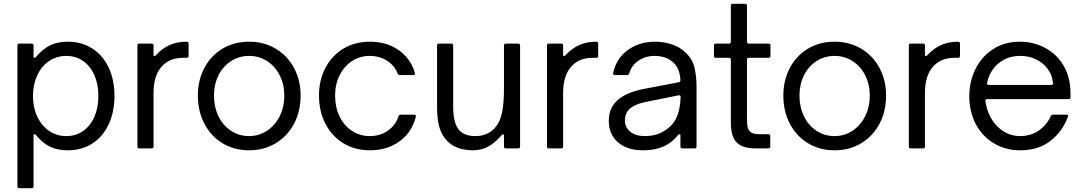

<svg xmlns="http://www.w3.org/2000/svg" viewBox="-20 -783 5715 1013"><path d="M584 -277Q584 -193 553.5 -127.5Q523 -62 467.5 -26Q412 10 338 10Q285 10 246 -8Q207 -26 169 -71Q166 -75 162 -75Q157 -75 157 -67V200Q157 210 147 210H82Q72 210 72 200V-543Q72 -553 82 -553H147Q157 -553 157 -543V-486Q157 -478 162 -478Q166 -478 169 -482Q207 -526 246 -544.5Q285 -563 338 -563Q411 -563 467 -527Q523 -491 553.5 -426Q584 -361 584 -277ZM154 -277Q154 -216 176.5 -168Q199 -120 239 -92.5Q279 -65 330 -65Q381 -65 419.5 -92.5Q458 -120 478.5 -168Q499 -216 499 -277Q499 -337 478.5 -385Q458 -433 419.5 -460.5Q381 -488 330 -488Q279 -488 239 -461Q199 -434 176.5 -385.5Q154 -337 154 -277Z M715 0Q705 0 705 -10V-543Q705 -553 715 -553H780Q790 -553 790 -543V-495Q790 -487 795 -487Q799 -487 802 -491Q837 -529 876.5 -546Q916 -563 965 -563Q975 -563 975 -553V-488Q975 -478 965 -478H946Q879 -478 839 -438Q790 -391 790 -291V-10Q790 0 780 0Z M1024 -279Q1024 -360 1058.5 -425Q1093 -490 1154.5 -526.5Q1216 -563 1294 -563Q1372 -563 1434 -526.5Q1496 -490 1531 -425Q1566 -360 1566 -279Q1566 -196 1531.5 -130.5Q1497 -65 1435 -27.5Q1373 10 1294 10Q1216 10 1154.5 -27Q1093 -64 1058.5 -130Q1024 -196 1024 -279ZM1480 -279Q1480 -337 1456 -385Q1432 -433 1389.5 -460.5Q1347 -488 1294 -488Q1242 -488 1199.5 -461Q1157 -434 1133 -386Q1109 -338 1109 -279Q1109 -218 1133 -169Q1157 -120 1199.5 -92.5Q1242 -65 1294 -65Q1346 -65 1388.5 -93Q1431 -121 1455.5 -169.5Q1480 -218 1480 -279Z M1663 -279Q1663 -360 1697 -425Q1731 -490 1792 -526.5Q1853 -563 1931 -563Q2020 -563 2083.5 -518.5Q2147 -474 2169 -398L2170 -395Q2170 -387 2160 -387H2090Q2081 -387 2078 -395Q2061 -438 2021.5 -463Q1982 -488 1931 -488Q1879 -488 1837.5 -461Q1796 -434 1772 -386.5Q1748 -339 1748 -279Q1748 -217 1771.5 -168.5Q1795 -120 1837 -92.5Q1879 -65 1931 -65Q1986 -65 2026.5 -93.5Q2067 -122 2083 -170Q2085 -178 2094 -178H2165Q2176 -178 2174 -167Q2153 -84 2087.5 -37Q2022 10 1931 10Q1853 10 1792 -27Q1731 -64 1697 -130Q1663 -196 1663 -279Z M2312 -77Q2286 -126 2286 -220V-543Q2286 -553 2296 -553H2361Q2371 -553 2371 -543V-220Q2371 -132 2403 -96Q2431 -65 2488 -65Q2551 -65 2589 -106Q2616 -134 2627.5 -183Q2639 -232 2639 -317V-543Q2639 -553 2649 -553H2714Q2724 -553 2724 -543V-10Q2724 0 2714 0H2649Q2639 0 2639 -10V-67Q2639 -74 2634 -74Q2629 -74 2623 -66Q2588 -26 2552.5 -8Q2517 10 2475 10Q2359 10 2312 -77Z M2876 0Q2866 0 2866 -10V-543Q2866 -553 2876 -553H2941Q2951 -553 2951 -543V-495Q2951 -487 2956 -487Q2960 -487 2963 -491Q2998 -529 3037.5 -546Q3077 -563 3126 -563Q3136 -563 3136 -553V-488Q3136 -478 3126 -478H3107Q3040 -478 3000 -438Q2951 -391 2951 -291V-10Q2951 0 2941 0Z M3192 -147Q3192 -219 3246 -261Q3290 -296 3373 -313L3561 -349Q3570 -351 3570 -360Q3567 -419 3536 -450Q3498 -488 3434 -488Q3385 -488 3348.5 -463Q3312 -438 3300 -396Q3297 -387 3289 -387H3224Q3213 -387 3215 -398Q3232 -476 3293 -519.5Q3354 -563 3435 -563Q3484 -563 3526 -548.5Q3568 -534 3597 -506Q3635 -470 3645 -423Q3655 -376 3655 -326V-10Q3655 0 3645 0H3580Q3570 0 3570 -10V-67Q3570 -75 3565 -75Q3561 -75 3558 -71Q3533 -40 3503 -22Q3452 10 3372 10Q3289 10 3240.5 -32Q3192 -74 3192 -147ZM3470 -84Q3524 -112 3546.5 -157Q3569 -202 3571 -271Q3571 -276 3568 -278.5Q3565 -281 3560 -280L3391 -246Q3329 -234 3300 -207Q3277 -184 3277 -149Q3277 -111 3305.5 -88Q3334 -65 3382 -65Q3433 -65 3470 -84Z M3967 0Q3900 0 3868 -30Q3836 -60 3836 -139V-468Q3836 -478 3826 -478H3757Q3747 -478 3747 -488V-543Q3747 -553 3757 -553H3826Q3836 -553 3836 -563V-753Q3836 -763 3846 -763H3911Q3921 -763 3921 -753V-563Q3921 -553 3931 -553H4035Q4045 -553 4045 -543V-488Q4045 -478 4035 -478H3931Q3921 -478 3921 -468V-156Q3921 -127 3925 -110.5Q3929 -94 3943 -84.5Q3957 -75 3987 -75H4034Q4044 -75 4044 -65V-10Q4044 0 4034 0Z M4113 -279Q4113 -360 4147.5 -425Q4182 -490 4243.5 -526.5Q4305 -563 4383 -563Q4461 -563 4523 -526.5Q4585 -490 4620 -425Q4655 -360 4655 -279Q4655 -196 4620.5 -130.5Q4586 -65 4524 -27.5Q4462 10 4383 10Q4305 10 4243.5 -27Q4182 -64 4147.5 -130Q4113 -196 4113 -279ZM4569 -279Q4569 -337 4545 -385Q4521 -433 4478.5 -460.5Q4436 -488 4383 -488Q4331 -488 4288.5 -461Q4246 -434 4222 -386Q4198 -338 4198 -279Q4198 -218 4222 -169Q4246 -120 4288.5 -92.5Q4331 -65 4383 -65Q4435 -65 4477.5 -93Q4520 -121 4544.5 -169.5Q4569 -218 4569 -279Z M4785 0Q4775 0 4775 -10V-543Q4775 -553 4785 -553H4850Q4860 -553 4860 -543V-495Q4860 -487 4865 -487Q4869 -487 4872 -491Q4907 -529 4946.5 -546Q4986 -563 5035 -563Q5045 -563 5045 -553V-488Q5045 -478 5035 -478H5016Q4949 -478 4909 -438Q4860 -391 4860 -291V-10Q4860 0 4850 0Z M5094 -275Q5094 -352 5126 -417.5Q5158 -483 5218.5 -523Q5279 -563 5361 -563Q5432 -563 5493 -531Q5554 -499 5591 -437.5Q5628 -376 5628 -290V-270Q5628 -260 5618 -260H5188Q5183 -260 5180.5 -257Q5178 -254 5179 -250Q5183 -223 5189 -205Q5210 -141 5256.5 -103Q5303 -65 5362 -65Q5419 -65 5461 -94.5Q5503 -124 5524 -170Q5527 -178 5535 -178H5606Q5611 -178 5614 -175.5Q5617 -173 5615 -169Q5586 -89 5522 -39.5Q5458 10 5363 10Q5285 10 5223.5 -27Q5162 -64 5128 -129Q5094 -194 5094 -275ZM5527 -335Q5532 -335 5534.5 -338Q5537 -341 5536 -345Q5532 -373 5525 -389Q5504 -436 5460.5 -462Q5417 -488 5363 -488Q5308 -488 5266.5 -462Q5225 -436 5202 -389Q5193 -370 5188 -346V-344Q5188 -335 5197 -335Z"/></svg>

Font: Open Sauce Two
Style: Regular
Weight: 400
Designer: Alfredo Marco Pradil
Foundry: Creative Sauce Fz LLC
Version: Version 1.477